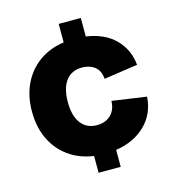

<svg xmlns="http://www.w3.org/2000/svg" viewBox="-114 -783 886 973"><g transform="rotate(-15 328.5 -296.5)"><path d="M283 94V6Q207 -5 152 -45Q97 -85 67 -148Q37 -211 37 -292Q37 -373 67 -436Q97 -499 152 -539Q207 -579 283 -590V-687H399V-590Q495 -576 550 -521Q605 -466 613 -384L436 -358Q432 -402 405.5 -422.5Q379 -443 338 -443Q285 -443 255 -404Q225 -365 225 -292Q225 -219 255 -180Q285 -141 338 -141Q384 -141 411.5 -168Q439 -195 440 -241L620 -215Q615 -127 555 -68Q495 -9 399 5V94Z"/></g></svg>

Font: BDO Grotesk Black
Style: Regular
Weight: 900
Designer: Deni Anggara
Foundry: Lokal Container
Version: Version 2.000